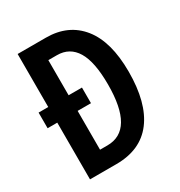

<svg xmlns="http://www.w3.org/2000/svg" viewBox="-169 -830 886 947"><g transform="rotate(-30 274.0 -357.0)"><path d="M230 -714Q357 -714 428.5 -625Q500 -536 500 -365Q500 -188 429 -94Q358 0 219 0H69V-323H14V-412H69V-714ZM234 -612H185V-412H261V-323H185V-102H227Q380 -102 380 -361Q380 -490 343 -551Q306 -612 234 -612Z"/></g></svg>

Font: Noto Sans Gujarati UI ExtraCondensed SemiBold
Style: Regular
Weight: 600
Width: 2
Designer: Jelle Bosma - Monotype Design Team, Universal Thirst
Foundry: Monotype Imaging Inc.
Version: Version 2.106; ttfautohint (v1.8.4.7-5d5b)